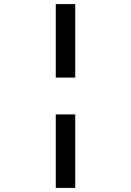

<svg xmlns="http://www.w3.org/2000/svg" viewBox="-20 -780 640 938"><path d="M347.5 -401H252.5V-760H347.5ZM347.5 138H252.5V-221H347.5Z"/></svg>

Font: Lilex Medium
Style: Regular
Weight: 500
Designer: Mike Abbink, Paul van der Laan, Pieter van Rosmalen, Mikhael Khrustik
Foundry: Mikhael Khrustik
Version: Version 1.100